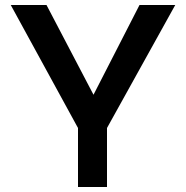

<svg xmlns="http://www.w3.org/2000/svg" viewBox="-20 -748 744 768"><path d="M292 -236 23 -728H166L354 -369L538 -728H681L408 -236V0H292Z"/></svg>

Font: Synthetic SemiBold
Style: Regular
Weight: 600
Designer: Santiago Orozco
Foundry: Typemade
Version: Version 2.000; ttfautohint (v1.8.4.7-5d5b)